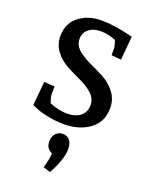

<svg xmlns="http://www.w3.org/2000/svg" viewBox="-148 -620 754 958"><g transform="rotate(20 228.5 -140.5)"><path d="M114 -107Q114 -95 124 -65Q172 -44 217.5 -44Q263 -44 289 -65.5Q315 -87 315 -122.5Q315 -158 288 -182.5Q261 -207 223 -224.5Q185 -242 147 -262Q109 -282 82 -316.5Q55 -351 55 -397Q55 -464 103.5 -502Q152 -540 222.5 -540Q293 -540 391 -515L380 -389L328 -394V-435Q328 -439 318 -471Q278 -488 238 -488Q198 -488 174 -468.5Q150 -449 150 -416Q150 -383 177 -359.5Q204 -336 242.5 -318.5Q281 -301 319.5 -280.5Q358 -260 385 -225Q412 -190 412 -143Q412 -70 358 -29.5Q304 11 221 11Q175 11 131 1.5Q87 -8 66 -18L46 -27L58 -154L114 -150ZM183 116Q183 89 198 73.5Q213 58 233 58Q285 58 285 124Q285 148 273.5 182Q262 216 250 238L238 259L201 247Q216 194 216 168Q183 155 183 116Z"/></g></svg>

Font: Andada SC
Style: Regular
Weight: 400
Designer: Carolina Giovagnoli
Foundry: Carolina Giovagnoli
Version: Version 1.003